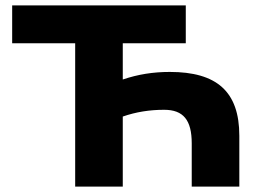

<svg xmlns="http://www.w3.org/2000/svg" viewBox="-20 -690 956 710"><path d="M667 -670H25V-530H258V0H434V-259C483 -276 533 -284 587 -284C658 -284 689 -246 689 -160V0H865V-188C865 -352 781 -424 608 -424C546 -424 490 -415 434 -396V-530H667Z"/></svg>

Font: LT Wave Black
Style: Regular
Weight: 900
Designer: Daniel Lyons
Version: Version 2.5 (Glyphs App)